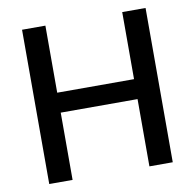

<svg xmlns="http://www.w3.org/2000/svg" viewBox="-81 -809 903 891"><g transform="rotate(-10 371.0 -363.5)"><path d="M190 -727V-411H552V-727H662V0H552V-317H190V0H80V-727Z"/></g></svg>

Font: Sinter Medium
Style: Regular
Weight: 500
Foundry: Adobe & rsms
Version: Version 1.000